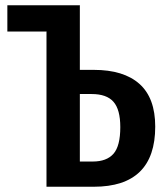

<svg xmlns="http://www.w3.org/2000/svg" viewBox="-20 -711 626 731"><path d="M571 -229Q571 0 337 0H157V-592L156 -591H8V-691H285L284 -690V-445H337Q451 -445 511 -391.5Q571 -338 571 -229ZM438 -227Q438 -294 412 -323.5Q386 -353 329 -353H284V-96H333Q386 -96 412 -125.5Q438 -155 438 -227Z"/></svg>

Font: Fira Sans Extra Condensed Medium
Style: Regular
Weight: 500
Width: 1
Designer: Carrois Corporate & Edenspiekermann AG
Foundry: Carrois Corporate GbR & Edenspiekermann AG
Version: Version 4.203